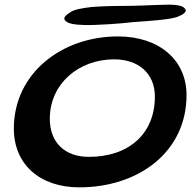

<svg xmlns="http://www.w3.org/2000/svg" viewBox="-20 -753 839 825"><path d="M343.5 -645.5C389.5 -644 501 -651.5 552 -658C606 -662 703.5 -667.5 741 -680C764.5 -689.5 780 -699 778 -710.5C772.5 -723 758 -729 735.5 -731.5C706.5 -736 603 -728.5 547 -728C504 -728 431.5 -727.5 374 -723C334 -718 297 -712.5 281 -699.5C253.5 -682.5 251.5 -672 262.5 -662.5C273.5 -651.5 300 -646.5 343.5 -645.5ZM320.5 52C575.5 52 781.5 -100 781.5 -344.5C781.5 -494.5 665 -596.5 486.5 -596.5C246 -596.5 39.5 -438.5 39.5 -200.5C39.5 -46.5 151.5 52 320.5 52ZM361.5 -79C258.5 -79 194 -141 194 -242.5C194 -393.5 318.5 -498 470.5 -498C574 -498 645.5 -438.5 645.5 -338C645.5 -177.5 533 -79 361.5 -79Z"/></svg>

Font: Gluten
Style: Italic
Weight: 400
Italic angle: -13°
Designer: Tyler Finck
Foundry: Etcetera Type Company
Version: Version 0.920